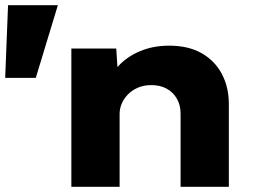

<svg xmlns="http://www.w3.org/2000/svg" viewBox="-76 -720 1060 740"><path d="M-56 -420 -45 -700H147L62 -420ZM199 0V-533H372L381 -396L333 -384Q347 -428 379 -464Q411 -500 462 -522Q513 -544 576 -544Q650 -544 701 -515Q752 -486 779 -435Q806 -384 806 -319V0H620V-282Q620 -315 605.5 -340Q591 -365 566 -378.5Q541 -392 507 -392Q477 -392 454 -381.5Q431 -371 415.5 -354.5Q400 -338 392.5 -319Q385 -300 385 -282V0H292Q248 0 225 0Q202 0 199 0Z"/></svg>

Font: Lexend Peta ExtraBold
Style: Regular
Weight: 800
Version: Version 1.007